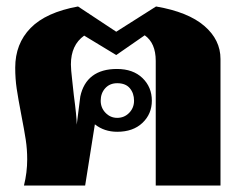

<svg xmlns="http://www.w3.org/2000/svg" viewBox="-20 -573 755 593"><path d="M64 -81Q64 -112 59.5 -141.5Q55 -171 46 -217Q36 -269 31.5 -299.5Q27 -330 27 -364Q27 -438 74.5 -486.5Q122 -535 221 -553L339 -475L462 -553Q561 -536 611 -493Q661 -450 661 -391V0H461V-385Q461 -440 427 -464L339 -403L240 -463Q199 -434 199 -374Q199 -359 203 -325Q207 -291 208 -279Q217 -212 217 -188L228 -275Q237 -317 265.5 -338.5Q294 -360 341 -360Q391 -360 420 -332Q449 -304 449 -262Q449 -221 420 -193.5Q391 -166 342 -166Q302 -166 273 -189L243 0H54Q64 -40 64 -81ZM394 -262Q394 -285 381 -300.5Q368 -316 342 -316Q319 -316 305 -300.5Q291 -285 291 -262Q291 -240 306 -224.5Q321 -209 342 -209Q364 -209 379 -224.5Q394 -240 394 -262Z"/></svg>

Font: Taviraj Black
Style: Regular
Weight: 900
Designer: Katatrad Team
Foundry: CadsonDemak
Version: Version 1.030